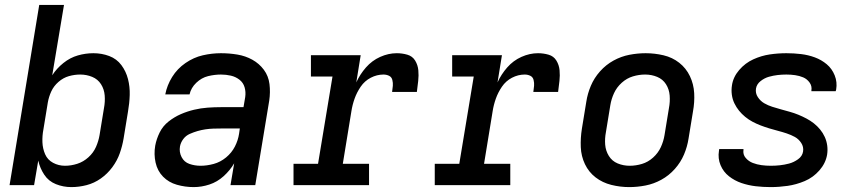

<svg xmlns="http://www.w3.org/2000/svg" viewBox="-20 -755 3496 783"><path d="M271 8Q302 8 333 0Q364 -8 391 -27Q418 -46 438 -73Q458 -100 468.5 -130Q479 -160 484 -190L502 -300Q508 -334 509 -367.5Q510 -401 502 -432.5Q494 -464 475 -489.5Q456 -515 425.5 -526.5Q395 -538 361 -538Q329 -538 297.5 -529Q266 -520 238.5 -498Q211 -476 193 -448L241 -735H140L19 0H119L136 -100Q143 -69 160.5 -42.5Q178 -16 208 -4Q238 8 271 8ZM245 -79Q219 -79 196.5 -91Q174 -103 164 -126Q154 -149 153 -175Q152 -201 157 -227L175 -337Q179 -360 189 -382Q199 -404 218.5 -421Q238 -438 261 -444.5Q284 -451 307 -451Q333 -451 356 -441.5Q379 -432 392 -411.5Q405 -391 407 -365.5Q409 -340 404 -314L386 -204Q382 -180 371.5 -156Q361 -132 340.5 -113.5Q320 -95 295 -87Q270 -79 245 -79Z M770 8Q802 8 834 -2.5Q866 -13 892 -36.5Q918 -60 935 -89L920 0H1021L1078 -345Q1083 -379 1079 -412Q1075 -445 1056 -470.5Q1037 -496 1009 -511.5Q981 -527 948 -532.5Q915 -538 881 -538Q844 -538 807 -529.5Q770 -521 736.5 -498Q703 -475 682 -441Q661 -407 654 -370H753Q759 -397 780.5 -417.5Q802 -438 828.5 -444.5Q855 -451 881 -451Q902 -451 921.5 -446.5Q941 -442 956.5 -430Q972 -418 977.5 -399Q983 -380 980 -359L973 -318H882Q854 -318 826.5 -316Q799 -314 771.5 -307.5Q744 -301 717.5 -289.5Q691 -278 667.5 -259.5Q644 -241 631 -214.5Q618 -188 613 -161Q607 -126 614.5 -92Q622 -58 645 -34.5Q668 -11 701.5 -1.5Q735 8 770 8ZM798 -79Q774 -79 752.5 -86.5Q731 -94 720.5 -114.5Q710 -135 714 -158Q717 -174 727.5 -188Q738 -202 754 -209Q770 -216 785.5 -220.5Q801 -225 817.5 -227.5Q834 -230 850 -230.5Q866 -231 882 -231H958L955 -210Q951 -183 938 -157.5Q925 -132 902 -113Q879 -94 851.5 -86.5Q824 -79 798 -79Z M1177 0H1485V-87H1378L1413 -301Q1417 -327 1426 -352.5Q1435 -378 1451 -401.5Q1467 -425 1492 -438Q1517 -451 1544 -451Q1556 -451 1566.5 -446Q1577 -441 1580 -429Q1583 -417 1582 -405Q1581 -393 1579 -380H1680Q1683 -403 1685.5 -425Q1688 -447 1686 -468.5Q1684 -490 1673 -508Q1662 -526 1641 -532Q1620 -538 1598 -538Q1564 -538 1530.5 -523Q1497 -508 1472.5 -480Q1448 -452 1433 -419L1451 -530H1248V-443H1336L1277 -87H1177Z M1753 0H2061V-87H1954L1989 -301Q1993 -327 2002 -352.5Q2011 -378 2027 -401.5Q2043 -425 2068 -438Q2093 -451 2120 -451Q2132 -451 2142.5 -446Q2153 -441 2156 -429Q2159 -417 2158 -405Q2157 -393 2155 -380H2256Q2259 -403 2261.5 -425Q2264 -447 2262 -468.5Q2260 -490 2249 -508Q2238 -526 2217 -532Q2196 -538 2174 -538Q2140 -538 2106.5 -523Q2073 -508 2048.5 -480Q2024 -452 2009 -419L2027 -530H1824V-443H1912L1853 -87H1753Z M2546 8Q2579 8 2612.5 1.5Q2646 -5 2677 -22Q2708 -39 2732 -66Q2756 -93 2769.5 -125Q2783 -157 2788 -190L2806 -300Q2813 -338 2811 -375Q2809 -412 2793.5 -444.5Q2778 -477 2750 -499Q2722 -521 2686 -529.5Q2650 -538 2613 -538Q2580 -538 2546.5 -531.5Q2513 -525 2482 -508Q2451 -491 2427 -464Q2403 -437 2389.5 -405Q2376 -373 2371 -340L2353 -230Q2347 -192 2348.5 -155Q2350 -118 2365.5 -85.5Q2381 -53 2409 -31.5Q2437 -10 2473 -1Q2509 8 2546 8ZM2548 -79Q2522 -79 2499 -88.5Q2476 -98 2463 -119Q2450 -140 2448 -165Q2446 -190 2451 -216L2469 -326Q2473 -351 2484 -375Q2495 -399 2515.5 -417.5Q2536 -436 2561 -443.5Q2586 -451 2611 -451Q2637 -451 2660 -441.5Q2683 -432 2696 -411.5Q2709 -391 2711 -365.5Q2713 -340 2708 -314L2690 -204Q2686 -179 2675 -155Q2664 -131 2643.5 -112.5Q2623 -94 2598 -86.5Q2573 -79 2548 -79Z M3123 8Q3157 8 3192 3Q3227 -2 3261.5 -16.5Q3296 -31 3321.5 -60Q3347 -89 3353 -124Q3356 -143 3353.5 -161.5Q3351 -180 3343.5 -196.5Q3336 -213 3324.5 -227Q3313 -241 3299 -252Q3285 -263 3269 -271.5Q3253 -280 3236 -287Q3219 -294 3201 -299Q3183 -304 3165 -309Q3147 -314 3129.5 -319.5Q3112 -325 3096.5 -334Q3081 -343 3070.5 -359Q3060 -375 3063 -394Q3066 -412 3082 -424.5Q3098 -437 3116 -442Q3134 -447 3151.5 -449Q3169 -451 3187 -451Q3205 -451 3222.5 -448.5Q3240 -446 3255.5 -439.5Q3271 -433 3281.5 -418.5Q3292 -404 3289 -386Q3289 -385 3289 -383H3388Q3389 -387 3390 -390Q3395 -420 3384 -447.5Q3373 -475 3351.5 -493Q3330 -511 3303 -521Q3276 -531 3246.5 -534.5Q3217 -538 3187 -538Q3153 -538 3119 -533Q3085 -528 3052 -513Q3019 -498 2994.5 -469.5Q2970 -441 2965 -407Q2962 -388 2964.5 -369Q2967 -350 2975 -333.5Q2983 -317 2994 -303.5Q3005 -290 3019 -278.5Q3033 -267 3049 -258.5Q3065 -250 3082 -243.5Q3099 -237 3117 -231.5Q3135 -226 3152.5 -221.5Q3170 -217 3188 -211Q3206 -205 3221.5 -196.5Q3237 -188 3247.5 -172Q3258 -156 3255 -137Q3252 -118 3234.5 -105.5Q3217 -93 3198 -88Q3179 -83 3160.5 -81Q3142 -79 3123 -79Q3104 -79 3085.5 -81.5Q3067 -84 3050 -90.5Q3033 -97 3021 -111Q3009 -125 3012 -144V-147H2913Q2912 -143 2912 -140Q2907 -109 2918.5 -81.5Q2930 -54 2953 -36Q2976 -18 3004 -8.5Q3032 1 3062 4.5Q3092 8 3123 8Z"/></svg>

Font: Iosevka Sparkle Medium Oblique
Style: Regular
Weight: 500
Italic angle: -9°
Designer: Belleve Invis
Foundry: Belleve Invis
Version: Version 4.5.0; ttfautohint (v1.8.3)